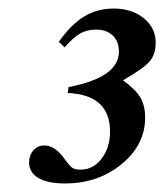

<svg xmlns="http://www.w3.org/2000/svg" viewBox="-20 -696 388 454"><path d="M140.1 -476.1 142.1 -490.2Q261.2 -512.7 261.2 -574.2Q261.2 -598.1 246.6 -612.1Q231.9 -626 207 -626Q185.5 -626 169.7 -616.9Q153.8 -607.9 132.8 -584L119.1 -597.2Q148.4 -638.7 179.2 -657.2Q210 -675.8 249 -675.8Q292 -675.8 320.1 -652.8Q348.1 -629.9 348.1 -595.2Q348.1 -567.9 334.2 -551.3Q320.3 -534.7 276.9 -509.8L271 -505.9Q299.8 -485.4 311.5 -466.1Q323.2 -446.8 323.2 -418Q323.2 -353.5 267.6 -307.9Q211.9 -262.2 133.8 -262.2Q92.8 -262.2 70.8 -275.1Q48.8 -288.1 48.8 -312Q48.8 -329.1 59.1 -340.6Q69.3 -352.1 85 -352.1Q107.9 -352.1 128.9 -325.2Q144 -304.2 150.4 -299.6Q156.7 -294.9 170.9 -294.9Q200.2 -294.9 220.2 -320.8Q240.2 -346.7 240.2 -384.8Q240.2 -471.7 140.1 -476.1Z"/></svg>

Font: Accordance
Style: Bold-Italic
Weight: 700
Italic angle: -11°
Version: Version 1.2 (build January 31, 2020) Miklal Software Solutio